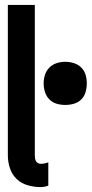

<svg xmlns="http://www.w3.org/2000/svg" viewBox="-20 -755 374 783"><path d="M146 8Q119 8 93 0.5Q67 -7 48 -25Q29 -43 20.5 -69Q12 -95 12 -121V-735H122V-121Q122 -115 123 -109Q124 -103 126.5 -98Q129 -93 134.5 -90Q140 -87 146 -87Q154 -87 161.5 -88.5Q169 -90 177 -93V2Q169 5 161.5 6.5Q154 8 146 8ZM246 -327Q228 -327 211 -332Q194 -337 181.5 -349.5Q169 -362 163.5 -379.5Q158 -397 158 -415Q158 -433 163.5 -450Q169 -467 181.5 -479.5Q194 -492 211 -497.5Q228 -503 246 -503Q264 -503 281.5 -497.5Q299 -492 311.5 -479.5Q324 -467 329 -450Q334 -433 334 -415Q334 -397 329 -379.5Q324 -362 311.5 -349.5Q299 -337 281.5 -332Q264 -327 246 -327Z"/></svg>

Font: Iosevka QP
Style: Bold
Weight: 700
Designer: Belleve Invis
Foundry: Belleve Invis
Version: Version 20.0.0; ttfautohint (v1.8.4)